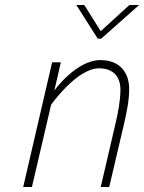

<svg xmlns="http://www.w3.org/2000/svg" viewBox="-20 -750 578 770"><path d="M538 -730H499L384 -625L318 -730H286L372 -595H386ZM185 -330C185 -330 288 -476 377 -476C433 -476 463 -444 463 -390C463 -348 453 -295 444 -258L384 0H418L479 -260C488 -300 498 -347 498 -393C498 -465 455 -509 383 -509C285 -509 198 -387 198 -387L224 -500H189L73 0H108Z"/></svg>

Font: RazerF5 Thin
Style: Italic
Weight: 250
Foundry: Razer Inc.
Version: Version 2